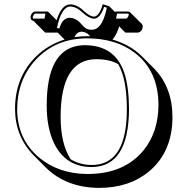

<svg xmlns="http://www.w3.org/2000/svg" viewBox="-20 -831 895 917"><path d="M530.8 -775.9H591.8Q597.7 -775.4 601.1 -772.5L657.7 -716.3Q661.6 -711.4 661.6 -704.6Q661.6 -687.5 647.5 -678.2Q642.6 -675.8 638.7 -675.3H578.6L549.3 -705.1Q536.6 -663.6 517.1 -642.1Q601.6 -617.7 657.7 -562L714.4 -505.4Q803.2 -415.5 803.7 -272.5Q803.7 -106.4 692.4 -12.7Q598.1 65.9 454.6 66.4Q296.4 65.9 197.3 -32.2L141.1 -88.9Q52.7 -178.7 51.8 -310.1Q51.8 -461.9 151.9 -561Q210 -617.7 288.6 -642.1L255.4 -675.3H195.8L139.2 -731.9Q133.8 -732.4 130.4 -735.4Q126.5 -740.2 126 -747.1Q126 -763.7 139.6 -773.4Q144 -775.9 147.9 -775.9H209L250.5 -734.4Q273.4 -809.1 315.4 -810.1Q350.1 -809.1 382.3 -776.9Q410.2 -752 429.2 -751.5Q454.6 -753.4 470.7 -811L501.5 -801.3L530.3 -772.5ZM440.4 -548.3Q270 -548.3 269.5 -272.5Q269.5 -271 269.5 -270.5Q270 -143.6 317.4 -70.3Q361.3 -43.5 418 -43Q576.7 -43 585.4 -280.8Q585.9 -295.4 585.9 -310.1Q585.4 -455.1 544.4 -524.9Q502.4 -548.3 440.4 -548.3ZM410.2 -660.6 411.1 -659.7ZM398.9 -669.9Q383.8 -679.2 369.1 -679.7Q345.7 -678.2 335.4 -653.3Q366.2 -658.2 397 -658.2Q403.8 -658.2 411.1 -657.7ZM736.8 -329.1Q736.8 -492.7 622.1 -580.1Q532.2 -647.5 397 -647.9Q244.1 -647.9 148.4 -543Q62.5 -447.8 62 -310.1Q62 -167.5 166 -79.1Q260.3 -0.5 397.9 0Q573.7 0 667 -114.7Q736.3 -201.7 736.8 -329.1ZM383.8 -615.2Q531.2 -615.2 574.7 -480Q595.7 -413.1 596.2 -310.1Q594.7 -34.2 418 -33.2Q293.5 -33.2 237.8 -147.5Q203.1 -220.2 203.1 -327.1Q203.1 -590.3 355.5 -612.8Q369.6 -615.2 383.8 -615.2ZM429.2 -741.7Q405.3 -742.7 375.5 -770Q344.2 -799.8 315.4 -799.8Q272.5 -797.9 252 -697.3L263.7 -694.8Q277.8 -745.6 313 -746.1Q343.8 -745.1 368.2 -716.3Q386.7 -693.8 402.8 -690.4Q410.6 -689 418.9 -689Q465.8 -689 487.3 -781.2Q488.8 -788.1 490.2 -794.4L477.5 -798.3Q458.5 -742.7 429.2 -741.7ZM192.9 -742.2 196.8 -766.1H147.9Q143.1 -766.1 137.7 -753.9Q136.2 -750 136.2 -747.1Q137.2 -742.7 139.2 -742.2ZM539.1 -766.1 534.2 -742.2H582Q587.9 -742.2 593.3 -754.4Q594.7 -758.3 595.2 -761.2Q594.2 -766.1 591.8 -766.1Z"/></svg>

Font: Linux Biolinum Shadow O
Style: Bold
Weight: 700
Designer: Philipp H. Poll
Foundry: Philipp H. Poll
Version: Version 0.9.2